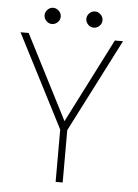

<svg xmlns="http://www.w3.org/2000/svg" viewBox="-55 -826 623 868"><g transform="rotate(5 256.5 -391.5)"><path d="M230.5 -237.5 13.5 -660H50.5L246.5 -277L441.5 -660H478.5L262.5 -237.5V0H230.5ZM151.5 -783Q166 -783 177.2 -772Q188.5 -761 188.5 -746Q188.5 -731 177.2 -720.2Q166 -709.5 151.5 -709.5Q136.5 -709.5 125.8 -720.8Q115 -732 115 -746Q115 -760.5 125.8 -771.8Q136.5 -783 151.5 -783ZM341 -783Q355.5 -783 366.8 -772Q378 -761 378 -746Q378 -731 366.8 -720.2Q355.5 -709.5 341 -709.5Q326 -709.5 315.2 -720.8Q304.5 -732 304.5 -746Q304.5 -760.5 315.2 -771.8Q326 -783 341 -783Z"/></g></svg>

Font: League Spartan Extralight
Style: Regular
Weight: 200
Foundry: The League of Moveable Type
Version: Version 2.300; ttfautohint (v1.8.3)